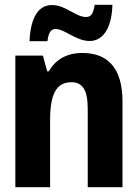

<svg xmlns="http://www.w3.org/2000/svg" viewBox="-20 -781 570 801"><path d="M103 -609H178C182 -646 193 -660 212 -660C250 -660 297 -610 354 -610C407 -610 446 -659 449 -761H375C369 -726 362 -710 339 -710C296 -710 254 -760 197 -760C126 -760 106 -680 103 -609ZM44 0H189V-279C189 -387 214 -438 278 -438C324 -438 346 -406 346 -327V0H491V-358C491 -494 432 -560 324 -560C256 -560 211 -531 183 -483H177L159 -549H44Z"/></svg>

Font: Noto Sans Mono Condensed ExtraBold
Style: Regular
Weight: 800
Width: 3
Designer: Monotype Design Team
Foundry: Monotype Imaging Inc.
Version: Version 2.014